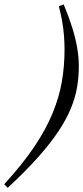

<svg xmlns="http://www.w3.org/2000/svg" viewBox="-98 -742 388 894"><path d="M-78.5 116Q7 22.5 61.8 -59Q116.5 -140.5 147.2 -215.8Q178 -291 190.2 -363Q202.5 -435 202.5 -509.5Q202.5 -543 200 -575.5Q197.5 -608 191.5 -642Q185.5 -676 176 -713L198.5 -721.5Q222.5 -664 238 -614.5Q253.5 -565 261.2 -520.5Q269 -476 269 -433.5Q269 -384.5 261 -336.8Q253 -289 232.5 -238.5Q212 -188 174.8 -131.8Q137.5 -75.5 79.5 -10.2Q21.5 55 -62 132.5Z"/></svg>

Font: Newsreader 36pt Medium
Style: Italic
Weight: 500
Italic angle: -17°
Designer: Hugues Gentile
Foundry: Production Type
Version: Version 1.003